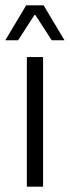

<svg xmlns="http://www.w3.org/2000/svg" viewBox="-28 -702 262 722"><path d="M134 0H73V-487.5H134ZM-7.5 -551.5 70.5 -682H136L214 -551.5V-550.5H166.5L105 -645.5H101.5L40 -550.5H-7.5Z"/></svg>

Font: Anek Devanagari Light
Style: Regular
Weight: 300
Designer: Kailash Malviya (Devanagari) & Yesha Goshar (Latin)
Foundry: Ek Type
Version: Version 1.003